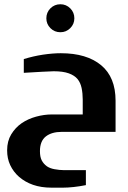

<svg xmlns="http://www.w3.org/2000/svg" viewBox="-20 -614 598 894"><path d="M195.8 -528.8Q195.8 -556.2 214.8 -575.2Q233.9 -594.2 261.2 -594.2Q288.1 -594.2 307.1 -575.2Q326.2 -556.2 326.2 -528.8Q326.2 -502 307.1 -482.9Q288.1 -463.9 261.2 -463.9Q233.9 -463.9 214.8 -482.9Q195.8 -502 195.8 -528.8ZM365.2 -81.1V-150.9Q365.2 -179.2 359.9 -204.6Q354.5 -229.5 340.8 -246.1Q327.1 -262.7 300.3 -272.5Q273.4 -282.2 230 -282.2Q220.2 -282.2 175.3 -279.8Q113.3 -276.4 90.8 -274.9V-338.9Q134.8 -352.5 179.7 -359.4Q226.1 -366.2 263.2 -366.2Q383.8 -366.2 451.2 -310.1Q518.1 -254.4 518.1 -145V0H267.1Q221.2 0 193.8 21Q166 42.5 166 89.8Q166 116.7 174.3 132.8Q183.1 149.4 198.2 160.2Q212.4 169.9 233.4 173.8Q257.8 178.2 276.9 178.2H379.9V248Q350.1 253.9 323.2 256.8Q295.4 259.8 273.9 259.8H219.2Q171.9 259.8 133.8 246.6Q97.2 233.9 68.8 209.5Q42.5 186.5 27.3 154.3Q13.2 124 13.2 85.9Q13.2 43 32.2 11.7Q51.8 -20.5 81.1 -40.5Q110.4 -60.5 147.9 -70.8Q185.5 -81.1 221.2 -81.1Z"/></svg>

Font: SimahzazaarabicW05-Bold
Style: Regular
Weight: 700
Designer: Ahmed zaza
Foundry: Ahmed zaza
Version: Version 1.001